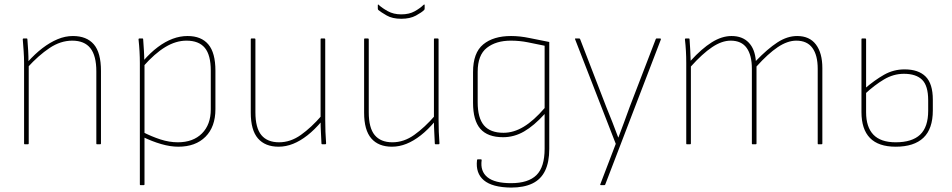

<svg xmlns="http://www.w3.org/2000/svg" viewBox="-20 -653 4307 869"><path d="M419 0Q416 0 416 -3V-330Q416 -401 389 -435Q362 -469 307 -469Q254 -469 204 -435.5Q154 -402 105 -348V-372Q138 -409 172 -435Q206 -461 240.5 -475.5Q275 -490 310 -490Q372 -490 404.5 -452.5Q437 -415 437 -332V-3Q437 0 433 0ZM92 0Q89 0 89 -3V-368Q89 -394 87 -422Q85 -450 83 -475Q83 -479 87 -479H101Q104 -479 104 -475Q106 -451 107.5 -424Q109 -397 109 -371L110 -363V-3Q110 0 106 0Z M787 11Q751 11 709.5 -1Q668 -13 625 -34V-56Q666 -35 706 -22Q746 -9 785 -9Q854 -9 894 -49Q934 -89 934 -158V-333Q934 -404 907 -436.5Q880 -469 824 -469Q776 -469 728 -440Q680 -411 628 -352V-377Q661 -415 694.5 -440Q728 -465 761.5 -477.5Q795 -490 829 -490Q891 -490 923 -452Q955 -414 955 -333V-159Q955 -79 910 -34Q865 11 787 11ZM616 185Q613 185 613 182V-368Q613 -393 611.5 -420.5Q610 -448 607 -475Q607 -479 611 -479H625Q628 -479 628 -475Q630 -448 631.5 -422.5Q633 -397 633 -375L634 -367V182Q634 185 630 185Z M1241 11Q1180 11 1147.5 -26.5Q1115 -64 1115 -143V-475Q1115 -479 1118 -479H1132Q1136 -479 1136 -475V-145Q1136 -74 1163 -41.5Q1190 -9 1243 -9Q1295 -9 1342 -42.5Q1389 -76 1435 -129L1436 -104Q1404 -66 1371.5 -40.5Q1339 -15 1306.5 -2Q1274 11 1241 11ZM1439 0Q1435 0 1435 -3Q1434 -29 1432.5 -54.5Q1431 -80 1431 -106V-116V-475Q1431 -479 1434 -479H1448Q1452 -479 1452 -475V-111Q1452 -83 1453 -56.5Q1454 -30 1456 -4Q1456 0 1452 0Z M1754 11Q1693 11 1660.5 -26.5Q1628 -64 1628 -143V-475Q1628 -479 1631 -479H1645Q1649 -479 1649 -475V-145Q1649 -74 1676 -41.5Q1703 -9 1756 -9Q1808 -9 1855 -42.5Q1902 -76 1948 -129L1949 -104Q1917 -66 1884.5 -40.5Q1852 -15 1819.5 -2Q1787 11 1754 11ZM1952 0Q1948 0 1948 -3Q1947 -29 1945.5 -54.5Q1944 -80 1944 -106V-116V-475Q1944 -479 1947 -479H1961Q1965 -479 1965 -475V-111Q1965 -83 1966 -56.5Q1967 -30 1969 -4Q1969 0 1965 0ZM1796 -568Q1756 -568 1730 -583Q1704 -598 1692 -608Q1690 -611 1690 -615V-630Q1690 -632 1691.5 -632.5Q1693 -633 1694 -631Q1709 -617 1735 -602.5Q1761 -588 1796 -588Q1832 -588 1857 -602Q1882 -616 1897 -631Q1900 -633 1901 -632.5Q1902 -632 1902 -630V-615Q1902 -611 1900 -608Q1889 -597 1862.5 -582.5Q1836 -568 1796 -568Z M2293 196Q2208 195 2170 163Q2132 131 2139 72Q2139 68 2143 68H2157Q2160 68 2160 72Q2153 122 2186 149Q2219 176 2293 176Q2371 176 2408 139.5Q2445 103 2445 20V-43Q2445 -66 2445 -89.5Q2445 -113 2445 -135V-137Q2397 -84 2352 -58Q2307 -32 2257 -32Q2187 -32 2154 -70Q2121 -108 2121 -188V-327Q2121 -414 2167 -452Q2213 -490 2293 -490Q2333 -490 2376 -481Q2419 -472 2466 -463V21Q2466 81 2447 120Q2428 159 2389.5 177.5Q2351 196 2293 196ZM2259 -52Q2305 -52 2350.5 -79.5Q2396 -107 2445 -164V-446Q2406 -454 2369 -461.5Q2332 -469 2292 -469Q2225 -469 2183.5 -436.5Q2142 -404 2142 -328V-190Q2142 -119 2170.5 -85.5Q2199 -52 2259 -52Z M2699 185Q2698 185 2697 184Q2696 183 2697 181L2767 -2L2583 -475Q2581 -479 2586 -479H2601Q2605 -479 2606 -475L2724 -169Q2738 -135 2751.5 -100.5Q2765 -66 2778 -31H2779Q2792 -66 2805 -100.5Q2818 -135 2830 -169L2948 -476Q2949 -479 2952 -479H2967Q2972 -479 2971 -474L2719 183Q2718 185 2714 185Z M3089 0Q3086 0 3086 -3V-368Q3086 -396 3084.5 -422.5Q3083 -449 3080 -475Q3080 -479 3084 -479H3098Q3101 -479 3101 -475Q3103 -451 3104 -427.5Q3105 -404 3106 -378Q3156 -433 3201.5 -461.5Q3247 -490 3291 -490Q3340 -490 3368.5 -460.5Q3397 -431 3401 -377Q3454 -432 3498.5 -461Q3543 -490 3588 -490Q3644 -490 3673 -451.5Q3702 -413 3702 -345V-3Q3702 0 3698 0H3684Q3681 0 3681 -3V-342Q3681 -403 3657 -436Q3633 -469 3584 -469Q3544 -469 3500 -439.5Q3456 -410 3404 -352V-3Q3404 0 3400 0H3386Q3383 0 3383 -3V-342Q3383 -403 3359.5 -436Q3336 -469 3287 -469Q3247 -469 3203 -439.5Q3159 -410 3107 -352V-3Q3107 0 3103 0Z M4034 11Q3956 11 3917.5 -28.5Q3879 -68 3879 -146V-475Q3879 -479 3882 -479H3896Q3900 -479 3900 -475V-145Q3900 -78 3933 -43.5Q3966 -9 4034 -9Q4108 -9 4144.5 -43.5Q4181 -78 4181 -152V-199Q4181 -265 4153.5 -292Q4126 -319 4071 -319Q4024 -319 3981 -293.5Q3938 -268 3894 -227V-252Q3938 -290 3981 -314.5Q4024 -339 4074 -339Q4137 -339 4169.5 -306.5Q4202 -274 4202 -202V-153Q4202 -70 4159.5 -29.5Q4117 11 4034 11Z"/></svg>

Font: Sofia Sans Semi Condensed Thin
Style: Regular
Weight: 250
Version: Version 4.100